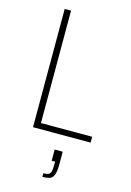

<svg xmlns="http://www.w3.org/2000/svg" viewBox="-139 -756 736 1079"><g transform="rotate(15 229.0 -216.0)"><path d="M98 0V-688H135V-34H433V0ZM221 256V235Q243 235 252.5 229.5Q262 224 265 210Q268 196 268 172V155H248V90H295V165Q295 192 291.5 209.5Q288 227 280.5 237.5Q273 248 258.5 252Q244 256 221 256Z"/></g></svg>

Font: Saira SemiCondensed Thin
Style: Regular
Weight: 250
Width: 4
Designer: Hector Gatti with collaboration of the Omnibus-Type team
Foundry: Omnibus-Type
Version: Version 1.101